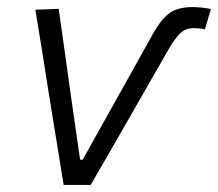

<svg xmlns="http://www.w3.org/2000/svg" viewBox="-20 -523 616 543"><path d="M160 0Q152.5 -47 144.8 -94Q137 -141 129.5 -187.5L115.5 -275Q107 -329 98 -385.5Q89 -442 80 -495.5L146 -498Q155 -433.5 164.2 -368.8Q173.5 -304 182.5 -238L206.5 -71.5H214L303 -231Q330.5 -280 356.5 -326.8Q382.5 -373.5 409 -421Q430.5 -461.5 454.5 -482.2Q478.5 -503 525 -503Q535 -503 550.5 -501.5Q566 -500 576.5 -497.5L559.5 -440Q552 -442 542.8 -442.8Q533.5 -443.5 528.5 -443.5Q504.5 -443.5 489.5 -428.5Q474.5 -413.5 460 -389Q431 -338.5 403 -289.8Q375 -241 346.5 -191Q319 -143 291.5 -95.2Q264 -47.5 236.5 0Z"/></svg>

Font: Commissioner Light
Style: Italic
Weight: 300
Italic angle: -12°
Designer: Kostas Bartsokas
Foundry: Kostas Bartsokas
Version: Version 1.000; ttfautohint (v1.8.3)